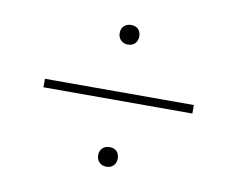

<svg xmlns="http://www.w3.org/2000/svg" viewBox="-56 -606 717 579"><g transform="rotate(10 302.0 -317.0)"><path d="M332 -504Q332 -491 324 -482.5Q316 -474 302 -474Q289 -474 280.5 -482.5Q272 -491 272 -504Q272 -518 280.5 -526Q289 -534 302 -534Q316 -534 324 -526Q332 -518 332 -504ZM530 -303H74V-329H530ZM332 -130Q332 -117 324 -108.5Q316 -100 302 -100Q289 -100 280.5 -108.5Q272 -117 272 -130Q272 -144 280.5 -152Q289 -160 302 -160Q316 -160 324 -152Q332 -144 332 -130Z"/></g></svg>

Font: Work Sans ExtraLight
Style: Regular
Weight: 280
Designer: Wei Huang
Foundry: Wei Huang
Version: Version 1.500